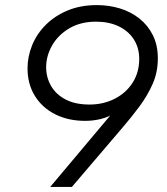

<svg xmlns="http://www.w3.org/2000/svg" viewBox="-20 -733 655 753"><path d="M177 0 430 -301V-290Q406 -274 376 -266.5Q346 -259 314 -259Q248 -259 197 -284.5Q146 -310 117 -356.5Q88 -403 88 -465Q88 -511 106 -555.5Q124 -600 159.5 -635.5Q195 -671 245.5 -692Q296 -713 360 -713Q407 -713 450 -700Q493 -687 526.5 -660.5Q560 -634 579.5 -595Q599 -556 599 -504Q599 -450 579 -404.5Q559 -359 528 -317Q497 -275 460 -232L262 0ZM331 -323Q385 -323 429.5 -345.5Q474 -368 500 -408.5Q526 -449 526 -502Q526 -546 504.5 -579Q483 -612 445 -630Q407 -648 357 -648Q296 -648 252 -622Q208 -596 184.5 -555Q161 -514 161 -469Q161 -430 180 -396.5Q199 -363 237 -343Q275 -323 331 -323Z"/></svg>

Font: MuseoModerno Thin Light
Style: Italic
Weight: 300
Italic angle: -9°
Version: Version 1.003